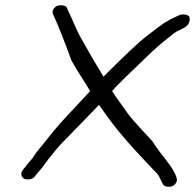

<svg xmlns="http://www.w3.org/2000/svg" viewBox="-20 -672 749 735"><path d="M671.3 -616 670.2 -615.7 653.2 -607.9C640.6 -602.6 625.7 -594.7 610.1 -585C594.7 -574.7 572.4 -558 542.4 -534.6C512.7 -512.1 458.8 -461.3 376.1 -378.6C370.7 -387.5 363.9 -399.1 356.9 -410.7C332.4 -449.6 310.1 -492.5 285.7 -534C266.6 -570.1 257 -599.4 241.8 -628.8L234.5 -644.9C227 -652.9 210.3 -653.4 199 -649.8C187.2 -644 176.4 -629.8 183.6 -615.8L191 -599.8C208.5 -560.7 229 -507.5 253.1 -441.2C273.7 -403 303.7 -359.7 325.1 -323.5C313.4 -311.3 294.9 -291.3 273.9 -268.2C232.4 -224.3 189.7 -178.3 158.7 -137.4C137.1 -108.2 123.7 -98 104.3 -66.2C95 -56 82.7 -41 67.4 -21.2C55.7 -7.1 63.3 7.3 73.6 13C84.1 16.7 100.4 15.3 110.3 6.9C133.1 -22 134.7 -20.2 155.1 -49C168.1 -67.6 176.4 -75.3 189.1 -92.5L211 -118C258.7 -167.7 308.1 -217 359 -270.5C369.9 -254.5 383.2 -237 396.7 -217.7C452.8 -141 531.7 -59.1 581.9 -7C587.2 -0.3 592.7 9.5 598.6 22.9L604.4 34.4C610.7 43 626.8 45.1 639.2 40.9C651.6 35.2 661.4 21.5 655.6 7.8L655.6 6.8L650.3 -6.6L650.2 -6.9C637.8 -32 626.8 -43.3 615.1 -60C596.3 -85.7 586.8 -94.2 564.2 -130.3C537.8 -159.8 495.3 -203 469.2 -237.4C443.3 -274.7 429.1 -292.6 409.1 -323.1C412.3 -326.8 417.4 -332.9 422.7 -338.7C459.5 -376.6 497 -411 544.9 -457.9C575.3 -488.3 611.1 -517.3 646.3 -544.8C654.8 -551.2 662.9 -555.6 670.3 -558.3L670.7 -558.5L687.6 -567.1L688 -567.6C704.6 -577.5 709.5 -596.7 704.2 -609.3C698.6 -615 685.8 -618.7 671.3 -616Z"/></svg>

Font: MewTooHand
Style: BdWideIta
Weight: 400
Designer: Mew Too, Robert Jablonski
Version: Version 0.77